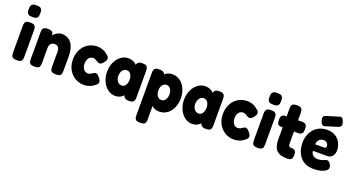

<svg xmlns="http://www.w3.org/2000/svg" viewBox="-56 -1447 4390 2392"><g transform="rotate(20 2138.5 -251.0)"><path d="M119 9Q82 9 66.5 -1.5Q51 -12 47.5 -29.5Q44 -47 44 -66V-415Q44 -435 47.5 -452Q51 -469 67 -479.5Q83 -490 120 -490Q156 -490 171.5 -479Q187 -468 190.5 -451Q194 -434 194 -413V-65Q194 -46 190.5 -28.5Q187 -11 171.5 -1Q156 9 119 9ZM119 -563Q81 -563 65 -574Q49 -585 45.5 -603Q42 -621 42 -641Q42 -662 46 -679.5Q50 -697 66 -707.5Q82 -718 120 -718Q157 -718 173 -707Q189 -696 192.5 -678Q196 -660 196 -640Q196 -620 192.5 -602Q189 -584 173 -573.5Q157 -563 119 -563Z M353 9Q317 9 301 -2Q285 -13 282 -30.5Q279 -48 279 -67V-419Q279 -438 282.5 -454Q286 -470 302 -480.5Q318 -491 354 -491Q386 -491 401.5 -482.5Q417 -474 421.5 -462Q426 -450 426 -439.5Q426 -429 427 -425L420 -407Q422 -423 433 -437.5Q444 -452 461 -464Q478 -476 498 -483.5Q518 -491 538 -491Q581 -491 613.5 -475Q646 -459 668 -428.5Q690 -398 701 -356Q712 -314 712 -263V-66Q712 -47 708.5 -29.5Q705 -12 689.5 -1.5Q674 9 637 9Q600 9 584 -2Q568 -13 564.5 -30.5Q561 -48 561 -67V-263Q561 -289 554 -306.5Q547 -324 533 -333Q519 -342 496 -342Q475 -342 459.5 -333Q444 -324 436 -307Q428 -290 428 -267V-66Q428 -47 424.5 -29.5Q421 -12 405.5 -1.5Q390 9 353 9Z M1008 13Q961 13 919 -4.5Q877 -22 844.5 -55Q812 -88 793 -135Q774 -182 774 -242Q774 -301 793 -348Q812 -395 844 -428Q876 -461 918 -478Q960 -495 1006 -495Q1037 -495 1063.5 -487.5Q1090 -480 1108.5 -469.5Q1127 -459 1135 -450Q1152 -439 1165 -425.5Q1178 -412 1177 -390Q1176 -379 1170.5 -368Q1165 -357 1155 -344Q1125 -303 1095 -306Q1081 -310 1070.5 -316Q1060 -322 1051.5 -328Q1043 -334 1032.5 -338.5Q1022 -343 1006 -343Q982 -343 964.5 -330Q947 -317 937.5 -294Q928 -271 928 -241Q928 -211 937.5 -188.5Q947 -166 964 -152.5Q981 -139 1004 -139Q1015 -139 1024.5 -141Q1034 -143 1041.5 -147Q1049 -151 1054 -155Q1065 -161 1075 -168Q1085 -175 1097 -176Q1111 -179 1126 -167.5Q1141 -156 1159 -133Q1176 -112 1179.5 -94.5Q1183 -77 1172.5 -61Q1162 -45 1135 -29Q1128 -21 1109 -11Q1090 -1 1064 6Q1038 13 1008 13Z M1604 8Q1572 8 1552.5 -5.5Q1533 -19 1533 -39L1540 -50Q1534 -40 1518.5 -26.5Q1503 -13 1479 -2.5Q1455 8 1421 8Q1379 8 1343.5 -12Q1308 -32 1281.5 -67Q1255 -102 1240.5 -147Q1226 -192 1226 -243Q1226 -293 1240.5 -337.5Q1255 -382 1282 -416.5Q1309 -451 1344 -470.5Q1379 -490 1421 -490Q1452 -490 1475.5 -481.5Q1499 -473 1515.5 -460.5Q1532 -448 1539 -435L1534 -443Q1536 -466 1553 -478.5Q1570 -491 1605 -491Q1642 -491 1657 -480Q1672 -469 1676 -451.5Q1680 -434 1680 -414V-68Q1680 -48 1676 -30.5Q1672 -13 1656.5 -2.5Q1641 8 1604 8ZM1453 -141Q1476 -141 1492 -154.5Q1508 -168 1516.5 -191Q1525 -214 1525 -242Q1525 -271 1516.5 -293.5Q1508 -316 1491.5 -329.5Q1475 -343 1451 -343Q1429 -343 1412 -329.5Q1395 -316 1385 -293Q1375 -270 1375 -241Q1375 -212 1385 -190Q1395 -168 1412.5 -154.5Q1430 -141 1453 -141Z M2005 4Q1960 4 1929 -15Q1898 -34 1879.5 -67.5Q1861 -101 1852.5 -146Q1844 -191 1844 -243Q1845 -296 1854 -341Q1863 -386 1881.5 -419.5Q1900 -453 1930.5 -471.5Q1961 -490 2005 -490Q2048 -490 2084.5 -471.5Q2121 -453 2147.5 -419Q2174 -385 2189 -340Q2204 -295 2204 -242Q2204 -189 2189 -144Q2174 -99 2147.5 -65.5Q2121 -32 2084.5 -14Q2048 4 2005 4ZM1829 216Q1793 216 1777.5 205.5Q1762 195 1758.5 178Q1755 161 1755 141V-416Q1755 -436 1758.5 -452.5Q1762 -469 1777.5 -480Q1793 -491 1830 -491Q1860 -491 1878.5 -482.5Q1897 -474 1905 -455V141Q1906 161 1902 178Q1898 195 1882 205.5Q1866 216 1829 216ZM1980 -140Q2002 -140 2018.5 -153Q2035 -166 2044.5 -189Q2054 -212 2054 -241Q2054 -271 2044.5 -293.5Q2035 -316 2018.5 -328.5Q2002 -341 1980 -341Q1958 -341 1941.5 -328.5Q1925 -316 1915.5 -293.5Q1906 -271 1906 -241Q1906 -212 1915.5 -189Q1925 -166 1941.5 -153Q1958 -140 1980 -140Z M2624 8Q2592 8 2572.5 -5.5Q2553 -19 2553 -39L2560 -50Q2554 -40 2538.5 -26.5Q2523 -13 2499 -2.5Q2475 8 2441 8Q2399 8 2363.5 -12Q2328 -32 2301.5 -67Q2275 -102 2260.5 -147Q2246 -192 2246 -243Q2246 -293 2260.5 -337.5Q2275 -382 2302 -416.5Q2329 -451 2364 -470.5Q2399 -490 2441 -490Q2472 -490 2495.5 -481.5Q2519 -473 2535.5 -460.5Q2552 -448 2559 -435L2554 -443Q2556 -466 2573 -478.5Q2590 -491 2625 -491Q2662 -491 2677 -480Q2692 -469 2696 -451.5Q2700 -434 2700 -414V-68Q2700 -48 2696 -30.5Q2692 -13 2676.5 -2.5Q2661 8 2624 8ZM2473 -141Q2496 -141 2512 -154.5Q2528 -168 2536.5 -191Q2545 -214 2545 -242Q2545 -271 2536.5 -293.5Q2528 -316 2511.5 -329.5Q2495 -343 2471 -343Q2449 -343 2432 -329.5Q2415 -316 2405 -293Q2395 -270 2395 -241Q2395 -212 2405 -190Q2415 -168 2432.5 -154.5Q2450 -141 2473 -141Z M2996 13Q2949 13 2907 -4.5Q2865 -22 2832.5 -55Q2800 -88 2781 -135Q2762 -182 2762 -242Q2762 -301 2781 -348Q2800 -395 2832 -428Q2864 -461 2906 -478Q2948 -495 2994 -495Q3025 -495 3051.5 -487.5Q3078 -480 3096.5 -469.5Q3115 -459 3123 -450Q3140 -439 3153 -425.5Q3166 -412 3165 -390Q3164 -379 3158.5 -368Q3153 -357 3143 -344Q3113 -303 3083 -306Q3069 -310 3058.5 -316Q3048 -322 3039.5 -328Q3031 -334 3020.5 -338.5Q3010 -343 2994 -343Q2970 -343 2952.5 -330Q2935 -317 2925.5 -294Q2916 -271 2916 -241Q2916 -211 2925.5 -188.5Q2935 -166 2952 -152.5Q2969 -139 2992 -139Q3003 -139 3012.5 -141Q3022 -143 3029.5 -147Q3037 -151 3042 -155Q3053 -161 3063 -168Q3073 -175 3085 -176Q3099 -179 3114 -167.5Q3129 -156 3147 -133Q3164 -112 3167.5 -94.5Q3171 -77 3160.5 -61Q3150 -45 3123 -29Q3116 -21 3097 -11Q3078 -1 3052 6Q3026 13 2996 13Z M3312 9Q3275 9 3259.5 -1.5Q3244 -12 3240.5 -29.5Q3237 -47 3237 -66V-415Q3237 -435 3240.5 -452Q3244 -469 3260 -479.5Q3276 -490 3313 -490Q3349 -490 3364.5 -479Q3380 -468 3383.5 -451Q3387 -434 3387 -413V-65Q3387 -46 3383.5 -28.5Q3380 -11 3364.5 -1Q3349 9 3312 9ZM3312 -563Q3274 -563 3258 -574Q3242 -585 3238.5 -603Q3235 -621 3235 -641Q3235 -662 3239 -679.5Q3243 -697 3259 -707.5Q3275 -718 3313 -718Q3350 -718 3366 -707Q3382 -696 3385.5 -678Q3389 -660 3389 -640Q3389 -620 3385.5 -602Q3382 -584 3366 -573.5Q3350 -563 3312 -563Z M3701 9Q3654 9 3619.5 -1.5Q3585 -12 3563 -34.5Q3541 -57 3530 -91.5Q3519 -126 3519 -172V-585Q3519 -605 3522.5 -621Q3526 -637 3541.5 -647.5Q3557 -658 3594 -658Q3630 -658 3646 -647Q3662 -636 3665.5 -619Q3669 -602 3669 -582V-182Q3669 -168 3670.5 -159Q3672 -150 3676 -144.5Q3680 -139 3687 -136.5Q3694 -134 3705 -134Q3724 -134 3739 -130Q3754 -126 3763.5 -112Q3773 -98 3773 -65Q3773 -29 3761.5 -13Q3750 3 3733.5 6Q3717 9 3701 9ZM3499 -483H3603L3714 -487Q3733 -487 3750 -483.5Q3767 -480 3778 -464Q3789 -448 3789 -411Q3789 -377 3779 -361Q3769 -345 3753 -340.5Q3737 -336 3717 -336L3607 -339H3495Q3466 -339 3454.5 -356Q3443 -373 3443 -412Q3443 -448 3457 -465.5Q3471 -483 3499 -483Z M4055 18Q3989 18 3943.5 -4.5Q3898 -27 3870 -65Q3842 -103 3829 -149Q3816 -195 3816 -241Q3816 -316 3845.5 -374Q3875 -432 3928.5 -465.5Q3982 -499 4055 -499Q4108 -499 4146 -480.5Q4184 -462 4208 -432.5Q4232 -403 4243.5 -369Q4255 -335 4255 -304Q4255 -250 4229 -221Q4203 -192 4162 -192H3973Q3974 -169 3986 -151.5Q3998 -134 4017.5 -124Q4037 -114 4061 -114Q4081 -114 4096.5 -117Q4112 -120 4123.5 -124Q4135 -128 4145 -132.5Q4155 -137 4163 -140Q4171 -143 4179 -143Q4194 -143 4206.5 -133.5Q4219 -124 4229 -105Q4236 -94 4238 -84.5Q4240 -75 4240 -65Q4240 -41 4215.5 -22.5Q4191 -4 4149.5 7Q4108 18 4055 18ZM3972 -278H4087Q4103 -278 4110 -283.5Q4117 -289 4117 -304Q4117 -321 4109 -334.5Q4101 -348 4087.5 -356Q4074 -364 4054 -364Q4029 -364 4010.5 -352Q3992 -340 3982 -320.5Q3972 -301 3972 -278ZM3997 -528Q3980 -527 3968.5 -539Q3957 -551 3948 -578Q3937 -613 3944 -630.5Q3951 -648 3981 -657L4151 -709Q4168 -710 4180 -697.5Q4192 -685 4199 -658Q4211 -625 4203.5 -607.5Q4196 -590 4167 -580Z"/></g></svg>

Font: Fredoka SemiCondensed SemiBold
Style: Regular
Weight: 600
Width: 4
Designer: Ben Nathan
Foundry: Milena B. Brandão, Ben Nathan
Version: Version 2.001